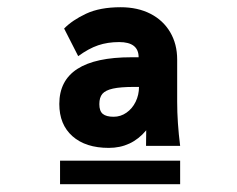

<svg xmlns="http://www.w3.org/2000/svg" viewBox="-20 -794 640 518"><path d="M466 -360.5V-297H142V-360.5ZM140 -513.5Q140 -639.5 334.5 -639.5H354Q354 -680.5 301.5 -680.5Q270.5 -680.5 244.8 -671.8Q219 -663 191 -642.5L153 -717Q175 -739.5 212.2 -757Q249.5 -774.5 305.5 -774.5Q351.5 -774.5 386 -756.8Q420.5 -739 439.2 -707Q458 -675 458 -633.5V-519.5Q458 -463.5 466 -400.5H374L374.5 -442.5Q335 -395 273.5 -395Q211 -395 175.5 -426.5Q140 -458 140 -513.5ZM355 -559.5H342.5Q305 -559.5 284.8 -555Q264.5 -550.5 256.2 -540.8Q248 -531 248 -513Q248 -494.5 257.2 -486.8Q266.5 -479 286.5 -479Q305.5 -479 321.2 -490Q337 -501 346 -519.5Q355 -538 355 -559.5Z"/></svg>

Font: JuliaMono Black
Style: Regular
Weight: 900
Monospace: yes
Designer: cormullion
Foundry: corm
Version: Version 0.054; ttfautohint (v1.8.4)